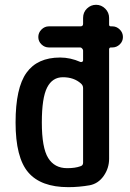

<svg xmlns="http://www.w3.org/2000/svg" viewBox="-20 -770 540 800"><path d="M242.2 -448.2Q198.2 -448.2 176.3 -405.3Q154.3 -362.3 154.3 -259.8Q154.3 -154.3 180.7 -111.8Q207 -69.3 259.8 -69.3Q293 -69.3 314.5 -77.1Q326.2 -80.1 326.2 -91.8V-403.3Q326.2 -414.1 317.4 -421.9Q288.1 -448.2 242.2 -448.2ZM264.6 9.8Q150.4 9.8 97.7 -51.8Q44.9 -113.3 44.9 -259.8Q44.9 -403.3 90.3 -466.8Q135.7 -530.3 230.5 -530.3Q273.4 -530.3 315.4 -511.7Q319.3 -510.7 322.8 -512.7Q326.2 -514.6 326.2 -518.6V-559.6Q326.2 -563.5 322.3 -567.9Q318.4 -572.3 314.5 -572.3H183.6Q166 -572.3 152.8 -585Q139.6 -597.7 139.6 -615.7Q139.6 -633.8 152.8 -647Q166 -660.2 183.6 -660.2H315.4Q326.2 -660.2 326.2 -670.9V-695.3Q326.2 -718.8 342.3 -734.4Q358.4 -750 380.4 -750Q402.3 -750 418.5 -733.9Q434.6 -717.8 434.6 -695.3V-667Q434.6 -660.2 442.4 -660.2H448.2Q465.8 -660.2 479 -647Q492.2 -633.8 492.2 -615.7Q492.2 -597.7 479 -585Q465.8 -572.3 448.2 -572.3H442.4Q435.5 -572.3 434.6 -565.4V-108.4Q434.6 -69.3 412.1 -37.1Q389.6 -4.9 353.5 2Q308.6 9.8 264.6 9.8Z"/></svg>

Font: Rounded-X Mgen+ 1mn medium
Style: Regular
Weight: 500
Designer: [Source Han Sans]
Ryoko NISHIZUKA  (kana & ideographs); Paul D. Hunt (Latin, Greek & Cyrillic); Wenlong ZHANG  (bopomofo
Version: Version 1.059.20150602